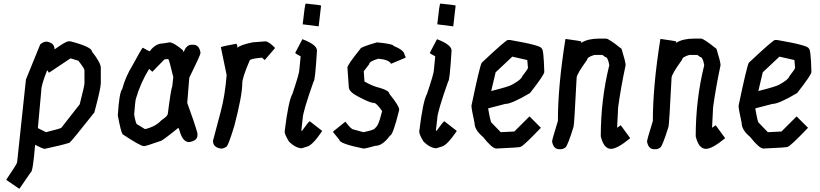

<svg xmlns="http://www.w3.org/2000/svg" viewBox="-20 -873 4709 1102"><path d="M373 -635.7H384.8Q507.8 -603.5 507.8 -577.1Q558.6 -512.7 558.6 -483.4V-395.5Q558.6 -366.2 521.5 -227.5Q395 -67.4 378.9 -53.7Q336.9 -40 236.3 -18.6Q223.1 -20 181.6 -42Q168.5 116.2 156.2 116.2L91.8 210H89.8L15.6 159.2Q78.1 66.4 78.1 59.6L128.9 -417L210.9 -618.2Q229 -633.8 244.1 -633.8H250Q293 -626 293 -590.8H294.9Q357.4 -635.7 373 -635.7ZM261.7 -456.1Q257.8 -456.1 253.9 -467.8H250Q216.8 -386.2 216.8 -352.5L197.3 -137.7L244.1 -114.3Q327.1 -134.8 332 -139.6L437.5 -274.4Q464.8 -381.3 464.8 -393.6V-469.7Q464.8 -480 429.7 -524.4L384.8 -538.1Z M953.1 -629.9Q976.1 -629.9 1029.3 -585L1033.2 -575.2H1035.2Q1049.3 -616.2 1080.1 -616.2H1089.8Q1124 -616.2 1130.9 -569.3Q1130.9 -557.6 1066.4 -426.8L1054.7 -282.2Q1096.2 -169.4 1113.3 -108.4V-96.7Q1113.3 -65.4 1066.4 -57.6H1064.5Q1027.8 -57.6 1009.8 -126L1003.9 -139.6Q910.6 -63.5 900.4 -63.5Q817.4 -34.2 806.6 -34.2Q786.1 -34.2 683.6 -102.5Q674.3 -114.3 656.2 -210Q664.1 -341.8 681.6 -362.3Q699.7 -431.6 742.2 -501Q795.4 -598.6 798.8 -598.6H800.8Q833.5 -579.1 839.8 -579.1Q872.1 -624 918 -624ZM921.9 -530.3 855.5 -461.9H853.5L835.9 -477.5Q786.6 -397.9 759.8 -305.7Q756.3 -294.9 750 -215.8Q759.8 -159.2 767.6 -159.2L812.5 -131.8Q873.5 -146.5 906.2 -182.6Q943.4 -207 943.4 -221.7Q960.9 -360.4 968.8 -377.9L974.6 -430.7Q951.2 -527.3 947.3 -532.2L941.4 -534.2Q921.9 -533.2 921.9 -530.3Z M1503.4 -635.7Q1522.9 -634.8 1558.1 -598.6V-596.7L1499.5 -528.3L1483.9 -542Q1411.6 -536.6 1411.6 -522.5Q1370.6 -426.8 1370.6 -395.5Q1370.6 -326.2 1325.7 -153.3Q1292 -42 1280.8 -32.2Q1265.1 -20.5 1251.5 -20.5H1245.6Q1202.6 -28.3 1202.6 -63.5V-65.4L1247.6 -235.4Q1271.5 -325.2 1280.8 -442.4L1247.6 -602.5Q1261.7 -608.4 1337.4 -622.1Q1343.3 -610.8 1343.3 -598.6Q1355.5 -614.3 1429.2 -629.9Z M1734.9 -852.5Q1822.8 -843.8 1822.8 -840.8L1809.1 -721.7L1717.3 -733.4Q1730 -852.5 1734.9 -852.5ZM1715.3 -647.5H1717.3Q1799.3 -616.2 1799.3 -583Q1788.6 -405.3 1779.8 -405.3Q1717.3 -228.5 1717.3 -192.4L1709.5 -124L1711.4 -122.1H1713.4Q1752 -176.8 1758.3 -176.8L1828.6 -122.1V-120.1Q1774.9 -41 1744.6 -32.2L1713.4 -22.5H1703.6Q1672.4 -27.3 1639.2 -59.6Q1613.8 -100.1 1613.8 -118.2Q1635.3 -294.9 1658.7 -335Q1697.8 -451.7 1697.8 -469.7L1705.6 -549.8Q1675.3 -565.4 1674.3 -569.3Z M2144 -629.9Q2237.8 -620.6 2237.8 -610.4Q2302.2 -583.5 2302.2 -557.6Q2308.1 -550.3 2308.1 -542L2224.1 -506.8Q2213.9 -530.3 2151.9 -536.1Q2099.1 -521 2099.1 -504.9L2067.9 -463.9L2071.8 -405.3Q2118.7 -377.9 2161.6 -368.2Q2214.4 -352.5 2214.4 -335Q2271 -265.1 2271 -245.1V-241.2Q2234.9 -94.7 2218.3 -94.7Q2176.3 -36.1 2134.3 -36.1Q2079.6 -20.5 2065.9 -20.5Q1927.2 -48.3 1927.2 -71.3L1892.1 -114.3V-118.2L1962.4 -174.8Q1995.6 -129.9 2009.3 -129.9L2065.9 -114.3Q2132.3 -127.9 2132.3 -137.7Q2152.8 -150.4 2169.4 -221.7L2173.3 -235.4Q2140.6 -282.2 2126.5 -282.2Q2103.5 -282.2 2034.7 -319.3Q1981.9 -346.2 1981.9 -374L1974.1 -485.4Q1974.1 -500.5 2048.3 -592.8Q2048.3 -602.5 2144 -629.9Z M2507.3 -852.5Q2595.2 -843.8 2595.2 -840.8L2581.5 -721.7L2489.7 -733.4Q2502.4 -852.5 2507.3 -852.5ZM2487.8 -647.5H2489.7Q2571.8 -616.2 2571.8 -583Q2561 -405.3 2552.2 -405.3Q2489.7 -228.5 2489.7 -192.4L2481.9 -124L2483.9 -122.1H2485.8Q2524.4 -176.8 2530.8 -176.8L2601.1 -122.1V-120.1Q2547.4 -41 2517.1 -32.2L2485.8 -22.5H2476.1Q2444.8 -27.3 2411.6 -59.6Q2386.2 -100.1 2386.2 -118.2Q2407.7 -294.9 2431.2 -335Q2470.2 -451.7 2470.2 -469.7L2478 -549.8Q2447.8 -565.4 2446.8 -569.3Z M2906.7 -643.6Q3088.4 -612.3 3088.4 -594.7Q3100.6 -594.7 3104 -460Q3104 -443.4 3022 -338.9Q2917 -276.4 2879.4 -276.4L2781.7 -251Q2795.9 -168.9 2801.3 -168.9L2854 -114.3L2932.1 -118.2L3018.1 -204.1H3020L3084.5 -139.6Q2980 -30.3 2967.3 -30.3Q2967.3 -26.4 2828.6 -20.5Q2804.7 -20.5 2752.4 -86.9Q2703.6 -127.4 2703.6 -167Q2686 -248.5 2686 -264.6V-266.6Q2732.9 -491.2 2744.6 -512.7Q2883.8 -643.6 2895 -643.6ZM2920.4 -547.9 2824.7 -458 2799.3 -350.6Q2901.4 -376 2920.4 -387.7Q2973.1 -417 2977.1 -434.6Q3010.3 -477.5 3010.3 -483.4L3006.3 -528.3Z M3459.5 -651.4Q3473.6 -651.4 3547.4 -592.8Q3570.8 -517.6 3570.8 -499Q3543.5 -371.1 3527.8 -256.8L3522 -139.6L3541.5 -153.3H3543.5L3596.2 -81.1V-79.1Q3522.9 -18.6 3486.8 -18.6Q3445.3 -18.6 3428.2 -90.8Q3428.2 -302.2 3477.1 -499Q3468.8 -545.9 3453.6 -545.9L3438 -557.6H3391.1Q3350.1 -545.4 3350.1 -530.3Q3289.6 -446.8 3289.6 -426.8Q3275.9 -154.8 3272 -145.5Q3238.3 -36.6 3225.1 -26.4Q3211.4 -16.6 3199.7 -16.6H3189.9Q3157.2 -16.6 3148.9 -59.6V-61.5Q3148.9 -71.8 3182.1 -178.7Q3182.1 -379.4 3225.1 -647.5L3227.1 -649.4Q3316.9 -637.7 3316.9 -633.8V-631.8L3314.9 -629.9V-627.9H3316.9Q3355.5 -651.4 3418.5 -651.4Z M4004.4 -651.4Q4018.6 -651.4 4092.3 -592.8Q4115.7 -517.6 4115.7 -499Q4088.4 -371.1 4072.8 -256.8L4066.9 -139.6L4086.4 -153.3H4088.4L4141.1 -81.1V-79.1Q4067.9 -18.6 4031.7 -18.6Q3990.2 -18.6 3973.1 -90.8Q3973.1 -302.2 4022 -499Q4013.7 -545.9 3998.5 -545.9L3982.9 -557.6H3936Q3895 -545.4 3895 -530.3Q3834.5 -446.8 3834.5 -426.8Q3820.8 -154.8 3816.9 -145.5Q3783.2 -36.6 3770 -26.4Q3756.3 -16.6 3744.6 -16.6H3734.9Q3702.1 -16.6 3693.8 -59.6V-61.5Q3693.8 -71.8 3727.1 -178.7Q3727.1 -379.4 3770 -647.5L3772 -649.4Q3861.8 -637.7 3861.8 -633.8V-631.8L3859.9 -629.9V-627.9H3861.8Q3900.4 -651.4 3963.4 -651.4Z M4439.9 -643.6Q4621.6 -612.3 4621.6 -594.7Q4633.8 -594.7 4637.2 -460Q4637.2 -443.4 4555.2 -338.9Q4450.2 -276.4 4412.6 -276.4L4314.9 -251Q4329.1 -168.9 4334.5 -168.9L4387.2 -114.3L4465.3 -118.2L4551.3 -204.1H4553.2L4617.7 -139.6Q4513.2 -30.3 4500.5 -30.3Q4500.5 -26.4 4361.8 -20.5Q4337.9 -20.5 4285.6 -86.9Q4236.8 -127.4 4236.8 -167Q4219.2 -248.5 4219.2 -264.6V-266.6Q4266.1 -491.2 4277.8 -512.7Q4417 -643.6 4428.2 -643.6ZM4453.6 -547.9 4357.9 -458 4332.5 -350.6Q4434.6 -376 4453.6 -387.7Q4506.3 -417 4510.3 -434.6Q4543.5 -477.5 4543.5 -483.4L4539.6 -528.3Z"/></svg>

Font: ww_drahtTSB
Style: Regular
Weight: 400
Designer: Dr. Wolfgang Wiebecke
Version: Version 1.06 May 21, 2010, initial release